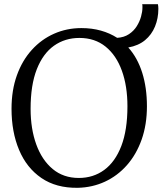

<svg xmlns="http://www.w3.org/2000/svg" viewBox="-20 -885 776 916"><path d="M351 11Q248 12.5 177.5 -35.8Q107 -84 71 -169.8Q35 -255.5 35 -366Q35 -454.5 60.5 -525.5Q86 -596.5 131.8 -647Q177.5 -697.5 238 -724.2Q298.5 -751 368 -751Q418.5 -751 461.2 -739Q504 -727 539 -704.5Q572 -706.5 595.2 -722Q618.5 -737.5 632.5 -760Q646.5 -782.5 653 -806.2Q659.5 -830 659.5 -848Q659.5 -853.5 659.5 -857.8Q659.5 -862 658.5 -865H733.5Q734.5 -859 735 -853.8Q735.5 -848.5 735.5 -843Q735.5 -797.5 719.5 -758.5Q703.5 -719.5 671.8 -693.2Q640 -667 592 -658.5Q636 -609.5 658.5 -538Q681 -466.5 681 -378Q681 -290.5 655.8 -219.2Q630.5 -148 585.5 -97Q540.5 -46 480.5 -18.2Q420.5 9.5 351 11ZM356 -36Q425 -36 477.2 -74.2Q529.5 -112.5 558.8 -188.5Q588 -264.5 588 -378Q588 -474 561.5 -547.5Q535 -621 483.8 -662.5Q432.5 -704 359 -704Q290 -704 237.5 -666.8Q185 -629.5 155.5 -554.5Q126 -479.5 126 -366Q126 -270.5 153 -196Q180 -121.5 231.2 -78.8Q282.5 -36 356 -36Z"/></svg>

Font: Merriweather Light
Style: Regular
Weight: 300
Designer: Eben Sorkin
Foundry: Eben Sorkin
Version: Version 2.100